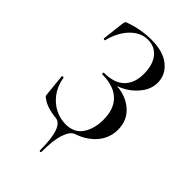

<svg xmlns="http://www.w3.org/2000/svg" viewBox="-246 -725 1006 1006"><g transform="rotate(45 257.5 -222.0)"><path d="M190 9Q158 6 129 -3Q100 -12 83 -26Q74 -31 72 -34.5Q70 -38 69 -49L57 -168Q57 -170 62.5 -171Q68 -172 69 -169Q78 -115 106 -78Q134 -41 171.5 -22.5Q209 -4 249 -4Q312 -4 342.5 -49Q373 -94 373 -161Q373 -242 328.5 -283.5Q284 -325 201 -325Q197 -325 197 -331Q197 -337 201 -337Q277 -337 315 -375Q353 -413 353 -480Q353 -547 323 -585Q293 -623 241 -623Q189 -623 146.5 -580.5Q104 -538 84 -462Q84 -460 80 -460Q78 -460 75.5 -461.5Q73 -463 73 -464L87 -586Q89 -598 91 -602Q93 -606 102 -609Q179 -636 254 -636Q342 -636 389.5 -597Q437 -558 437 -500Q437 -456 409.5 -418Q382 -380 341 -356Q300 -332 263 -329L277 -337Q359 -337 411.5 -293.5Q464 -250 464 -179Q464 -117 425 -71Q386 -25 321 -3Q295 5 278.5 52Q262 99 262 187Q262 192 256.5 192Q251 192 251 187Q251 15 190 9Z"/></g></svg>

Font: Cormorant Garamond Medium
Style: Regular
Weight: 500
Designer: Christian Thalmann (Catharsis Fonts)
Foundry: Catharsis Fonts
Version: Version 4.000